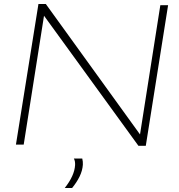

<svg xmlns="http://www.w3.org/2000/svg" viewBox="-20 -726 901 964"><path d="M60 0 173 -706H210L683 -51L785 -700H824L712 6H675L201 -647L99 0ZM351 70H393Q397 86 396 101Q394 131 379.5 160.5Q365 190 342 218H305Q354 156 357 103Q358 83 351 70Z"/></svg>

Font: Georama Extended ExtraLight
Style: Italic
Weight: 200
Width: 7
Italic angle: -9°
Designer: Jean-Baptiste Levee
Foundry: Production Type
Version: Version 1.000